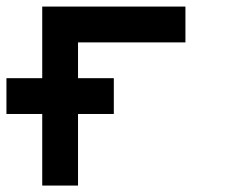

<svg xmlns="http://www.w3.org/2000/svg" viewBox="-20 -576 707 596"><path d="M111.1 -333.3V-555.6H555.6V-444.4H222.2V-333.3H333.3V-222.2H222.2V0H111.1V-222.2H0V-333.3Z"/></svg>

Font: Pixeloid Mono
Style: Regular
Weight: 400
Monospace: yes
Designer: GGBotNet
Foundry: GGBotNet
Version: 0.5